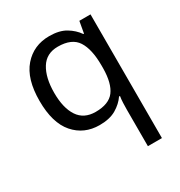

<svg xmlns="http://www.w3.org/2000/svg" viewBox="-183 -674 980 1043"><g transform="rotate(-30 307.5 -153.0)"><path d="M442 11Q442 -7 443 -31Q444 -55 447 -72H441Q418 -38 377.5 -14Q337 10 273 10Q176 10 115.5 -59.5Q55 -129 55 -267Q55 -405 116.5 -475.5Q178 -546 276 -546Q339 -546 379 -522Q419 -498 443 -463H447L460 -536H530V240H442ZM290 -63Q373 -63 407.5 -108.5Q442 -154 443 -248V-266Q443 -368 409 -420.5Q375 -473 288 -473Q216 -473 181 -416.5Q146 -360 146 -265Q146 -170 181.5 -116.5Q217 -63 290 -63Z"/></g></svg>

Font: Noto Sans Nabataean
Style: Regular
Weight: 400
Designer: Monotype Design Team
Foundry: Monotype Imaging Inc.
Version: Version 2.001; ttfautohint (v1.8.4.7-5d5b)